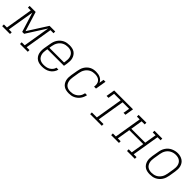

<svg xmlns="http://www.w3.org/2000/svg" viewBox="273 -1775 3017 3017"><g transform="rotate(45 1781.5 -266.5)"><path d="M-37 0V-38H31L106 -492H43V-530H177L278 -204L486 -530H612V-492H544L469 -38H532V0H359V-38H426L500 -485L292 -159H249L148 -485L74 -38H137V0Z M852 8Q822 8 793 2Q764 -4 740.5 -19Q717 -34 700.5 -57.5Q684 -81 677 -108.5Q670 -136 670 -166Q670 -196 675 -226L694 -336Q698 -363 707 -389.5Q716 -416 732 -440.5Q748 -465 770 -484.5Q792 -504 818 -516.5Q844 -529 872 -533.5Q900 -538 927 -538Q956 -538 985 -532Q1014 -526 1037 -510.5Q1060 -495 1075.5 -471.5Q1091 -448 1098.5 -421Q1106 -394 1105.5 -364Q1105 -334 1100 -304L1090 -246H722L717 -219Q713 -196 712.5 -172Q712 -148 717.5 -126Q723 -104 734.5 -85Q746 -66 764.5 -53.5Q783 -41 805.5 -35.5Q828 -30 852 -30Q879 -30 906.5 -35Q934 -40 959 -54Q984 -68 1003 -91Q1022 -114 1028 -142H1071Q1063 -107 1041 -76.5Q1019 -46 987.5 -26.5Q956 -7 921 0.5Q886 8 852 8ZM1054 -284 1058 -311Q1062 -334 1062.5 -357.5Q1063 -381 1058 -403Q1053 -425 1041.5 -444Q1030 -463 1012 -476Q994 -489 971.5 -494.5Q949 -500 926 -500Q903 -500 880.5 -495.5Q858 -491 836.5 -480.5Q815 -470 797 -453Q779 -436 766.5 -416Q754 -396 746.5 -374Q739 -352 735 -329L728 -284Z M1447 8Q1418 8 1389.5 2Q1361 -4 1337.5 -19.5Q1314 -35 1298.5 -58.5Q1283 -82 1276 -109Q1269 -136 1269.5 -166Q1270 -196 1275 -226L1294 -336Q1298 -362 1306 -388Q1314 -414 1328.5 -438Q1343 -462 1363.5 -482Q1384 -502 1409 -515Q1434 -528 1461 -533Q1488 -538 1514 -538Q1539 -538 1563.5 -533.5Q1588 -529 1609.5 -518.5Q1631 -508 1647.5 -491Q1664 -474 1673 -452L1686 -530H1729L1699 -349H1656Q1661 -379 1656.5 -409Q1652 -439 1633.5 -460.5Q1615 -482 1586.5 -491Q1558 -500 1528 -500Q1505 -500 1482 -496Q1459 -492 1437.5 -481Q1416 -470 1398 -453.5Q1380 -437 1367 -416.5Q1354 -396 1346.5 -374Q1339 -352 1335 -329L1317 -219Q1313 -196 1312.5 -172.5Q1312 -149 1317 -127Q1322 -105 1333 -86Q1344 -67 1361.5 -54Q1379 -41 1401.5 -35.5Q1424 -30 1447 -30Q1468 -30 1488.5 -33.5Q1509 -37 1528.5 -45.5Q1548 -54 1566 -68Q1584 -82 1597 -99Q1610 -116 1618 -136Q1626 -156 1630 -176H1673Q1668 -151 1658 -126.5Q1648 -102 1632 -80Q1616 -58 1594.5 -40.5Q1573 -23 1548.5 -11.5Q1524 0 1498.5 4Q1473 8 1447 8Z M1918 0V-38H2029L2104 -492H1958L1941 -385H1898L1922 -530H2341L2317 -385H2274L2292 -492H2147L2072 -38H2177V0Z M2385 0V-38H2452L2527 -492H2465V-530H2638V-492H2570L2538 -295H2847L2880 -492H2817V-530H2991V-492H2923L2848 -38H2911V0H2737V-38H2805L2841 -257H2531L2495 -38H2558V0Z M3248 8Q3219 8 3190.5 2Q3162 -4 3138.5 -19.5Q3115 -35 3099.5 -58.5Q3084 -82 3076.5 -109Q3069 -136 3069.5 -166Q3070 -196 3075 -226L3094 -336Q3098 -363 3107 -389.5Q3116 -416 3132 -440.5Q3148 -465 3170 -484.5Q3192 -504 3218 -516Q3244 -528 3271.5 -534.5Q3299 -541 3327 -541Q3356 -541 3384.5 -533.5Q3413 -526 3436.5 -510.5Q3460 -495 3475.5 -472Q3491 -449 3498.5 -421.5Q3506 -394 3505.5 -364Q3505 -334 3500 -304L3482 -194Q3477 -167 3468 -140.5Q3459 -114 3443 -89.5Q3427 -65 3405 -45.5Q3383 -26 3357 -13.5Q3331 -1 3303 3.5Q3275 8 3248 8ZM3249 -30Q3272 -30 3295 -34.5Q3318 -39 3339 -49.5Q3360 -60 3378 -77Q3396 -94 3408.5 -114Q3421 -134 3428.5 -156Q3436 -178 3440 -201L3458 -311Q3462 -334 3462.5 -358Q3463 -382 3458 -404Q3453 -426 3441 -445Q3429 -464 3411 -476.5Q3393 -489 3370 -494.5Q3347 -500 3323 -500Q3301 -500 3278.5 -495Q3256 -490 3235 -479.5Q3214 -469 3196 -452.5Q3178 -436 3165.5 -415.5Q3153 -395 3146 -373.5Q3139 -352 3135 -329L3117 -219Q3113 -196 3112.5 -172.5Q3112 -149 3117 -127Q3122 -105 3133.5 -86Q3145 -67 3163 -54Q3181 -41 3203.5 -35.5Q3226 -30 3249 -30Z"/></g></svg>

Font: Iosevka Slab XLtExObl
Style: Regular
Weight: 200
Width: 7
Italic angle: -9°
Monospace: yes
Designer: Belleve Invis
Foundry: Belleve Invis
Version: Version 11.1.1; ttfautohint (v1.8.3)